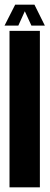

<svg xmlns="http://www.w3.org/2000/svg" viewBox="-32 -808 214 828"><path d="M9 0H140V-675H9ZM-12.5 -697.5H47L75 -759.5L103.5 -697.5H161.5L116.5 -788H33.5Z"/></svg>

Font: Anybody UltraCondensed
Style: Bold
Weight: 700
Width: 1
Version: Version 1.113;gftools[0.9.25]